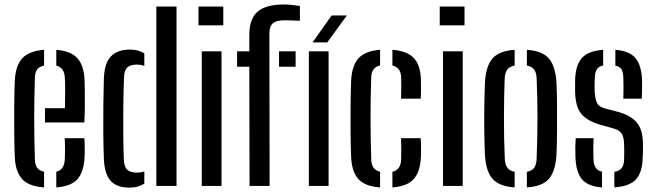

<svg xmlns="http://www.w3.org/2000/svg" viewBox="-20 -829 2922 856"><path d="M46 -128.5Q44 -174.5 43.5 -236Q43 -297.5 43.5 -360Q44 -422.5 46 -470Q49.5 -537.5 80 -569.8Q110.5 -602 176.5 -607V-536.5Q154 -532 145 -518.5Q136 -505 135.5 -482Q132.5 -390 132.5 -302.2Q132.5 -214.5 135.5 -119.5Q136 -94 145.8 -80.8Q155.5 -67.5 176.5 -63.5V6.5Q108.5 2 78.8 -30.5Q49 -63 46 -128.5ZM180.5 -283V-346.5H269.5Q270.5 -388 270.5 -428.2Q270.5 -468.5 269 -482Q267 -527.5 231 -536.5V-607Q296 -601.5 325 -569.5Q354 -537.5 357 -473Q357.5 -461.5 358 -430Q358.5 -398.5 358.2 -358.8Q358 -319 356 -283ZM231 6.5V-63.5Q267 -71.5 269 -120Q270 -135 270 -159.8Q270 -184.5 268.5 -213H356Q357.5 -197 357.8 -171Q358 -145 357 -128.5Q354 -62.5 325.2 -30.2Q296.5 2 231 6.5Z M677 0V-800H767V0ZM443 -124Q441 -176 440.5 -239.5Q440 -303 440.8 -365.2Q441.5 -427.5 443 -476Q445 -548 474.8 -578Q504.5 -608 558.5 -608Q598.5 -608 623.5 -590.5V-535Q608 -541 589.5 -541Q560 -541 546.8 -527.5Q533.5 -514 533 -484.5Q530.5 -424 529.8 -358.8Q529 -293.5 529.5 -231.8Q530 -170 532 -120Q533 -86 546.8 -72.8Q560.5 -59.5 589.5 -59.5Q609 -59.5 623.5 -65V-10.5Q610 -2 594 2.8Q578 7.5 556.5 7.5Q500.5 7.5 473 -23Q445.5 -53.5 443 -124Z M865 -716V-800H975.5V-716ZM879.5 0V-600H967.5V0Z M1037 -531.5V-600H1091.5V-672.5Q1091.5 -745.5 1128.5 -777.2Q1165.5 -809 1246.5 -809Q1261.5 -809 1281.2 -807Q1301 -805 1317 -802.5V-736.5Q1302 -737 1284.5 -737.8Q1267 -738.5 1247.5 -738.5Q1214 -738.5 1197.5 -725.8Q1181 -713 1181 -679L1182 0H1092.5L1091.5 -531.5ZM1224 -531.5V-600H1298V-531.5Z M1357 0V-600H1445V0ZM1373.5 -640 1458.5 -760H1526.5L1439 -640Z M1545.5 -128.5Q1543.5 -174.5 1543 -236Q1542.5 -297.5 1543 -360Q1543.5 -422.5 1545.5 -470Q1549 -537.5 1579 -569.8Q1609 -602 1674.5 -607V-537Q1635.5 -529 1635 -482Q1632 -389.5 1632 -302Q1632 -214.5 1635 -119.5Q1635.5 -72 1674.5 -63.5V6.5Q1607.5 2 1578 -30.5Q1548.5 -63 1545.5 -128.5ZM1768 -389Q1769 -411.5 1769 -437.2Q1769 -463 1768.5 -482.5Q1767.5 -528.5 1729.5 -537V-607Q1795 -602 1825 -570.2Q1855 -538.5 1856.5 -473Q1857 -453.5 1857 -429.8Q1857 -406 1855.5 -389ZM1729.5 6.5V-63Q1767.5 -71.5 1768.5 -120Q1769 -140 1769 -161.5Q1769 -183 1768 -213H1855.5Q1857 -196.5 1857.2 -171.2Q1857.5 -146 1856.5 -128.5Q1853.5 -62.5 1824 -30.2Q1794.5 2 1729.5 6.5Z M1940.5 -716V-800H2051V-716ZM1955 0V-600H2043V0Z M2142 -140.5Q2140 -179.5 2139.2 -236.5Q2138.5 -293.5 2139.2 -353.2Q2140 -413 2142 -459.5Q2146 -533.5 2175.2 -567.8Q2204.5 -602 2274.5 -607V-537Q2251 -532 2241 -518Q2231 -504 2230 -478Q2227 -400.5 2226.8 -306.8Q2226.5 -213 2230.5 -122.5Q2231.5 -96 2241.5 -81.8Q2251.5 -67.5 2274.5 -63V6.5Q2204.5 2 2175 -32.8Q2145.5 -67.5 2142 -140.5ZM2329 6.5V-63Q2352.5 -67.5 2362 -81.8Q2371.5 -96 2372.5 -121Q2376 -211.5 2376.2 -299Q2376.5 -386.5 2372.5 -479.5Q2371.5 -505 2361.5 -518.8Q2351.5 -532.5 2329 -537V-607Q2399.5 -602 2428.2 -567Q2457 -532 2461 -459.5Q2463 -416.5 2463.5 -360Q2464 -303.5 2463.5 -245.8Q2463 -188 2461 -140.5Q2457 -67.5 2428.2 -32.8Q2399.5 2 2329 6.5Z M2719 6.5V-63Q2741.5 -66.5 2751.8 -80Q2762 -93.5 2762.5 -120Q2763 -141.5 2763 -152.8Q2763 -164 2762.5 -183Q2762 -215.5 2752.8 -231.5Q2743.5 -247.5 2716.5 -256L2659 -272Q2598 -289.5 2571.8 -321.2Q2545.5 -353 2544 -419Q2543.5 -448 2544 -470.5Q2545.5 -537.5 2573.5 -569.8Q2601.5 -602 2669 -607V-537Q2649.5 -533 2641 -520.2Q2632.5 -507.5 2632 -482Q2631.5 -473.5 2631 -459.8Q2630.5 -446 2631 -427.5Q2632 -394 2640 -373.5Q2648 -353 2678.5 -345L2732.5 -331Q2790.5 -316 2818.5 -283.5Q2846.5 -251 2846.5 -186Q2846.5 -169 2846.5 -156.2Q2846.5 -143.5 2845.5 -126.5Q2844 -61 2815.5 -29.5Q2787 2 2719 6.5ZM2759 -389Q2760 -412 2759.8 -439Q2759.5 -466 2759 -482.5Q2758.5 -507 2750.8 -519.8Q2743 -532.5 2723.5 -536.5V-607Q2786 -602 2813 -570.2Q2840 -538.5 2842.5 -472Q2842.5 -464.5 2842.5 -448.8Q2842.5 -433 2842.2 -416.2Q2842 -399.5 2841 -389ZM2545.5 -128.5Q2544 -175 2546.5 -213H2626.5Q2625 -181.5 2625.2 -159Q2625.5 -136.5 2626 -119.5Q2627 -71 2664 -63.5V6.5Q2600.5 2 2574.2 -30.2Q2548 -62.5 2545.5 -128.5Z"/></svg>

Font: Big Shoulders Stencil Text Medium
Style: Regular
Weight: 500
Designer: Patric King
Foundry: XO Type Co
Version: Version 1.000